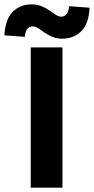

<svg xmlns="http://www.w3.org/2000/svg" viewBox="-66 -872 436 892"><path d="M76.8 0V-651.8H224.2V0ZM223.7 -692.3Q197.1 -692.3 176.7 -701.1Q156.3 -709.9 140.3 -721Q124.3 -732 111.5 -740.8Q98.7 -749.6 85.8 -749.6Q71.9 -749.6 62 -739.2Q52.2 -728.7 49.2 -700.9L-45.6 -707.9Q-41.2 -783.8 -6.3 -817.8Q28.7 -851.8 80.8 -851.8Q107.4 -851.8 127.9 -843Q148.4 -834.2 164.4 -823.1Q180.4 -812.1 193.5 -803.3Q206.6 -794.5 218.7 -794.5Q232.7 -794.5 242.4 -805.4Q252.1 -816.2 255.3 -843.2L350.2 -836.2Q346.7 -761.1 311.3 -726.7Q275.8 -692.3 223.7 -692.3Z"/></svg>

Font: Source Sans 3
Style: Regular
Weight: 200
Designer: Paul D. Hunt
Foundry: Adobe
Version: Version 3.046;hotconv 1.0.118;makeotfexe 2.5.65603